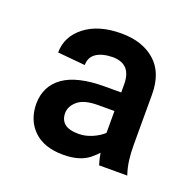

<svg xmlns="http://www.w3.org/2000/svg" viewBox="-79 -805 560 550"><g transform="rotate(20 201.0 -530.0)"><path d="M260.7 -420.9V-586.9Q260.7 -617.7 246.8 -633.3Q232.9 -648.9 204.1 -649.4Q171.9 -648.9 153.8 -636.7Q135.7 -624.5 135.7 -600.6L51.8 -608.4Q51.8 -657.2 93.3 -689.5Q134.8 -721.7 204.1 -721.7Q268.1 -721.7 306.9 -687.7Q345.7 -653.8 345.7 -586.9V-433.6Q345.7 -409.7 348.4 -387.9Q351.1 -366.2 358.4 -344.7H272.5Q267.1 -361.8 263.9 -381.6Q260.7 -401.4 260.7 -420.9ZM282.2 -562.5V-505.9H210.9Q168.5 -505.9 149.2 -489.5Q129.9 -473.1 129.9 -452.1Q129.9 -431.6 143.3 -420.4Q156.7 -409.2 186.5 -409.2Q206.5 -409.2 227.1 -418Q247.6 -426.8 261.2 -439.7Q274.9 -452.6 274.4 -464.8L283.2 -407.2Q272.5 -384.3 244.1 -361.1Q215.8 -337.9 165 -337.9Q106.9 -337.9 75.2 -368.4Q43.5 -398.9 43 -449.2Q43.5 -503.4 85.2 -533Q127 -562.5 210.9 -562.5Z"/></g></svg>

Font: Inter Tight
Style: Regular
Weight: 400
Designer: Rasmus Andersson
Foundry: rsms
Version: Version 3.002